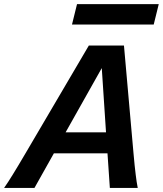

<svg xmlns="http://www.w3.org/2000/svg" viewBox="-29 -931 806 951"><path d="M295.9 -275.4H496.1L475.1 -593.8ZM503.4 -171.4H237.8L141.6 0H-8.8Q1.5 -14.6 11.7 -30.5Q22 -46.4 34.2 -66.2Q46.4 -85.9 61.8 -111.6Q77.1 -137.2 97.2 -171.4L411.1 -705.6H585L632.3 -171.4Q635.3 -137.7 637.9 -112.1Q640.6 -86.4 643.1 -66.4Q645.5 -46.4 647.9 -30.5Q650.4 -14.6 653.3 0H515.1ZM352.5 -910.6H757.3L732.4 -809.6H327.6Z"/></svg>

Font: Andika New Basic
Style: Bold Italic
Weight: 700
Italic angle: -14°
Designer: Victor Gaultney, Annie Olsen, Pablo Ugerman
Foundry: SIL International
Version: Version 5.500